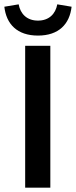

<svg xmlns="http://www.w3.org/2000/svg" viewBox="-33 -865 350 885"><path d="M199 0V-654H83V0ZM142 -701C238 -701 288 -754 297 -834L231 -845C223 -801 193 -770 142 -770C91 -770 61 -801 53 -845L-13 -834C-4 -754 46 -701 142 -701Z"/></svg>

Font: DAIFUKU Sans Semibold
Style: Regular
Weight: 600
Designer: Original font ‘Source Sans 3’ : Paul D. Hunt
Foundry: Daifuku
Version: Version 1.000